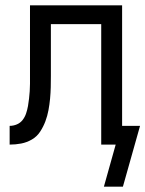

<svg xmlns="http://www.w3.org/2000/svg" viewBox="-20 -540 543 717"><path d="M368 157 412 0H358V-450H170V-257Q170 -236 169.5 -214.5Q169 -193 167 -171.5Q165 -150 161 -128.5Q157 -107 149.5 -87Q142 -67 130 -48.5Q118 -30 99 -19Q80 -8 59 -4Q38 0 16 0V-70Q30 -70 43 -75.5Q56 -81 64.5 -92Q73 -103 77.5 -116.5Q82 -130 84.5 -144Q87 -158 88.5 -172Q90 -186 91 -199.5Q92 -213 92 -227Q92 -241 92 -255V-520H436V-70H503L439 157Z"/></svg>

Font: HulyMono
Style: Regular
Weight: 400
Monospace: yes
Designer: Belleve Invis
Foundry: Belleve Invis
Version: Version 33.2.5; ttfautohint (v1.8.4)